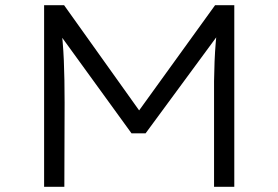

<svg xmlns="http://www.w3.org/2000/svg" viewBox="-20 -720 1073 740"><path d="M150 0V-700H227L533 -271L500 -272L809 -700H883V0H805V-324Q804 -411 807 -483.5Q810 -556 819 -629L831 -600L541 -206H487L202 -599L214 -629Q223 -559 226 -487.5Q229 -416 229 -324L228 0Z"/></svg>

Font: Lexend Giga Light
Style: Regular
Weight: 300
Version: Version 1.007